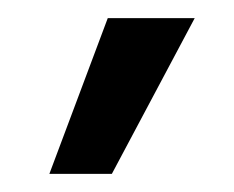

<svg xmlns="http://www.w3.org/2000/svg" viewBox="-20 -800 258 212"><path d="M34.5 -608 99 -780H195L103.5 -608Z"/></svg>

Font: Mohave Light Medium
Style: Regular
Weight: 500
Version: Version 2.003